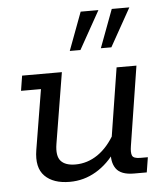

<svg xmlns="http://www.w3.org/2000/svg" viewBox="-48 -657 614 710"><g transform="rotate(-5 259.0 -302.0)"><path d="M183 10Q121.8 10 90.4 -21.7Q58.9 -53.4 69.5 -118.1L106.3 -341H32.3L41.2 -396.7H188.8L145.6 -134Q138.5 -90 155 -71.1Q171.5 -52.2 209.4 -52.2Q253.8 -52.2 292.3 -78.4Q330.7 -104.6 359.2 -155.9L348.4 -122L391.9 -396.7H465.6L419.3 -102.5Q415.3 -78.2 420.1 -66.9Q424.9 -55.6 450 -55.6H478.1L469.2 0H422Q373.2 0 355.5 -25.1Q337.8 -50.2 343.8 -92.1L346.2 -109.3L359 -92.7Q325.8 -43.3 280.6 -16.7Q235.4 10 183 10ZM224.7 -472.2 277.5 -613.5H343.4L264.3 -472.2ZM340.1 -472.2 392.9 -613.5H458.2L379.1 -472.2Z"/></g></svg>

Font: Rokkitt SemiBold
Style: Italic
Weight: 600
Italic angle: -9°
Designer: Vernon Adams
Foundry: Vernon Adams
Version: Version 3.103